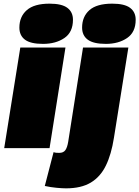

<svg xmlns="http://www.w3.org/2000/svg" viewBox="-20 -810 762 1050"><path d="M251 -790Q318 -790 348.5 -767Q379 -744 379 -702Q379 -634 332 -602Q285 -570 215 -570Q147 -570 116.5 -593Q86 -616 86 -659Q86 -719 126.5 -754.5Q167 -790 251 -790ZM3 0 91 -550H338L251 0ZM594 -790Q661 -790 691.5 -767Q722 -744 722 -702Q722 -634 675 -602Q628 -570 559 -570Q491 -570 460 -593Q429 -616 429 -659Q429 -719 469 -754.5Q509 -790 594 -790ZM682 -550 603 -56Q589 34 559 95.5Q529 157 476.5 188.5Q424 220 341 220Q321 220 289 217Q257 214 225 207L273 22Q280 25 289 25.5Q298 26 304 26Q327 26 337.5 11Q348 -4 353 -35L434 -550Z"/></svg>

Font: Georama Extended Black
Style: Italic
Weight: 900
Width: 7
Italic angle: -9°
Designer: Jean-Baptiste Levee
Foundry: Production Type
Version: Version 1.000